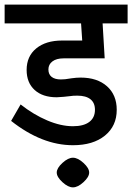

<svg xmlns="http://www.w3.org/2000/svg" viewBox="-30 -668 571 829"><path d="M-10 -648H521V-567H413L422 -416H244Q214 -416 196.5 -403Q179 -390 179 -368Q179 -347 193 -336Q207 -325 233 -325Q245 -325 252 -326L279 -330Q300 -333 318 -333Q390 -333 432 -295.5Q474 -258 474 -194Q474 -124 423 -82.5Q372 -41 285 -41Q151 -41 18 -146L59 -217Q115 -173 174 -148Q233 -123 285 -123Q331 -123 355.5 -141.5Q380 -160 380 -194Q380 -224 360.5 -239.5Q341 -255 304 -255Q284 -255 273 -253L245 -250L215 -248Q154 -248 119.5 -279.5Q85 -311 85 -366Q85 -425 126.5 -459Q168 -493 238 -493H325L320 -567H-10ZM215 77Q215 58 239.5 35.5Q264 13 285 13Q306 13 330.5 35.5Q355 58 355 77Q355 96 330.5 118.5Q306 141 285 141Q264 141 239.5 118.5Q215 96 215 77Z"/></svg>

Font: Madhuban
Style: Regular
Weight: 400
Designer: jaikishan Patel
Foundry: MagicType
Version: Version 1.000